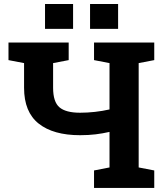

<svg xmlns="http://www.w3.org/2000/svg" viewBox="-20 -919 798 939"><path d="M439.9 0V-85.4L515.6 -100.1V-273.9Q481.4 -266.1 447.3 -262Q413.1 -257.8 371.6 -257.8Q240.7 -257.8 169.2 -314.5Q97.7 -371.1 97.7 -489.7V-610.4L21.5 -625V-710.9H315.9V-625L239.7 -610.4V-489.7Q239.7 -420.4 271 -394Q302.2 -367.7 371.6 -367.7Q406.7 -367.7 444.1 -371.8Q481.4 -376 515.6 -383.8V-610.4L439.9 -625V-710.9H734.4V-625L658.2 -610.4V-100.1L734.4 -85.4V0ZM420.4 -777.8V-899.4H557.6V-777.8ZM200.2 -777.8V-899.4H337.4V-777.8Z"/></svg>

Font: Robotiche
Style: Bold
Weight: 700
Designer: Google
Version: Version 2.001